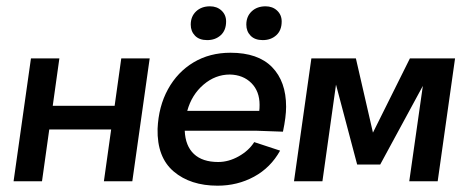

<svg xmlns="http://www.w3.org/2000/svg" viewBox="-20 -574 1484 608"><path d="M364 -389H454L399 0H309L332 -164H136L113 0H23L78 -389H168L147 -239H343Z M792 -160H565Q567 -112 594 -86.5Q621 -61 671 -61Q704 -61 736 -79Q768 -97 785 -124L867 -97Q837 -43 784.5 -14.5Q732 14 669 14Q583 14 530 -31Q477 -76 479 -166Q482 -237 512 -291.5Q542 -346 593 -376.5Q644 -407 710 -407Q797 -407 841.5 -361.5Q886 -316 886 -236Q886 -204 876 -157ZM801 -223Q802 -230 802 -242Q802 -285 776 -311Q750 -337 708 -338Q662 -338 624.5 -306Q587 -274 573 -223ZM584 -496Q584 -522 601 -538Q618 -554 645 -554Q667 -554 681.5 -540.5Q696 -527 696 -506Q696 -478 679 -462.5Q662 -447 636 -447Q611 -447 597.5 -461Q584 -475 584 -496ZM760 -496Q760 -522 777 -538Q794 -554 821 -554Q843 -554 857.5 -540.5Q872 -527 872 -506Q872 -478 855 -462.5Q838 -447 812 -447Q787 -447 773.5 -461Q760 -475 760 -496Z M1278 -389H1421L1366 0H1276L1319 -302L1184 -53H1111L1044 -306L1001 0H911L966 -389H1107L1161 -154Z"/></svg>

Font: Neutral Grotesk
Style: Italic
Weight: 400
Italic angle: -8°
Designer: Nawras Khrais
Foundry: Nawras Khrais
Version: Version 1.000